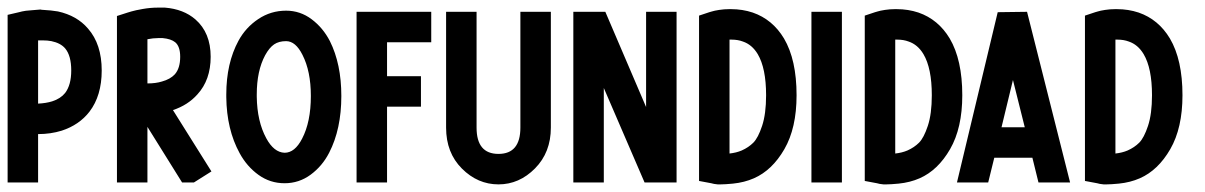

<svg xmlns="http://www.w3.org/2000/svg" viewBox="-20 -599 3163 504"><path d="M92 -493Q86 -493 80 -493V-327Q101 -328 117 -333Q139 -340 151 -355Q167 -376 167 -414Q167 -453 151 -472Q139 -486 115 -491Q105 -493 92 -493ZM94 -573Q114 -572 132 -569Q182 -558 211 -524Q247 -483 247 -414Q247 -348 215 -306Q188 -271 142 -256Q113 -247 80 -247V-120H0V-560L30 -567L38 -569Q46 -571 62 -572Q74 -573 86 -574Q90 -573 94 -573Z M395 -499Q382 -499 367 -496V-380Q389 -380 405 -385Q427 -391 439 -404Q453 -420 453 -450Q453 -477 440 -488Q429 -497 407 -499Q401 -499 395 -499ZM394 -579Q404 -579 413 -579Q462 -575 493 -548Q533 -513 533 -450Q533 -389 498 -351Q473 -323 434 -310L535 -149L489 -120H458L367 -266V-120H287V-557L315 -566L325 -569Q335 -572 355 -575.5Q375 -579 394 -579Z M731 -491Q712 -491 699.5 -482.5Q687 -474 676 -454Q654 -413 654 -351Q654 -348 654 -345Q655 -280 679 -236Q699 -199 727 -198Q754 -198 773 -235Q796 -279 796 -347Q796 -412 774 -455Q756 -491 731 -491ZM731 -571Q768 -571 798 -548.5Q828 -526 846 -491Q876 -431 876 -347Q876 -260 844 -198Q826 -163 795.5 -140.5Q765 -118 727 -118Q689 -118 658.5 -140Q628 -162 609 -197Q575 -259 574 -344Q574 -348 574 -351Q574 -433 606 -492Q625 -527 658 -549Q691 -571 731 -571Z M916 -568H1112V-488H996V-399H1085V-319H996V-120H916Z M1151 -568H1231V-264Q1231 -195 1288.5 -195Q1346 -195 1346 -264V-568H1426V-264Q1426 -199 1384.5 -157Q1343 -115 1288.5 -115Q1234 -115 1192.5 -156.5Q1151 -198 1151 -264Z M1485 -568H1569L1676 -318V-568H1756V-120H1672L1565 -368V-120H1485Z M1897 -495H1896H1895V-196Q1913 -198 1927 -204Q1945 -212 1957.5 -224.5Q1970 -237 1980.5 -268.5Q1991 -300 1991 -349Q1991 -420 1969 -457Q1954 -482 1930 -490Q1917 -495 1900 -495Q1898 -495 1897 -495ZM1894 -575Q1896 -575 1899 -575Q1929 -575 1956 -566Q2008 -548 2038 -498Q2071 -442 2071 -349Q2071 -263 2039 -207.5Q2007 -152 1959 -131Q1934 -120 1904 -117Q1883 -115 1872 -115Q1867 -115 1864 -115Q1853 -116 1847 -118L1815 -124V-529V-558L1842 -567L1849 -569Q1855 -571 1868 -573Q1881 -575 1894 -575Z M2110 -568H2190V-120H2110Z M2332 -495H2331H2330V-196Q2348 -198 2362 -204Q2380 -212 2392.5 -224.5Q2405 -237 2415.5 -268.5Q2426 -300 2426 -349Q2426 -420 2404 -457Q2389 -482 2365 -490Q2352 -495 2335 -495Q2333 -495 2332 -495ZM2329 -575Q2331 -575 2334 -575Q2364 -575 2391 -566Q2443 -548 2473 -498Q2506 -442 2506 -349Q2506 -263 2474 -207.5Q2442 -152 2394 -131Q2369 -120 2339 -117Q2318 -115 2307 -115Q2302 -115 2299 -115Q2288 -116 2282 -118L2250 -124V-529V-558L2277 -567L2284 -569Q2290 -571 2303 -573Q2316 -575 2329 -575Z M2676 -568 2789 -120H2788H2706L2690 -185H2590L2574 -120H2492L2599 -567ZM2639 -389 2609 -265H2670Z M2910 -495H2909H2908V-196Q2926 -198 2940 -204Q2958 -212 2970.5 -224.5Q2983 -237 2993.5 -268.5Q3004 -300 3004 -349Q3004 -420 2982 -457Q2967 -482 2943 -490Q2930 -495 2913 -495Q2911 -495 2910 -495ZM2907 -575Q2909 -575 2912 -575Q2942 -575 2969 -566Q3021 -548 3051 -498Q3084 -442 3084 -349Q3084 -263 3052 -207.5Q3020 -152 2972 -131Q2947 -120 2917 -117Q2896 -115 2885 -115Q2880 -115 2877 -115Q2866 -116 2860 -118L2828 -124V-529V-558L2855 -567L2862 -569Q2868 -571 2881 -573Q2894 -575 2907 -575Z"/></svg>

Font: Satisfactory Mid
Style: Regular
Weight: 400
Designer: Sadat Fauzi
Foundry: Intuisi Creative
Version: Version 001.000